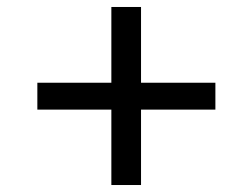

<svg xmlns="http://www.w3.org/2000/svg" viewBox="-20 -641 723 550"><path d="M597 -327H384V-111H299V-327H87V-404H299V-621H384V-404H597Z"/></svg>

Font: Fz Poppins
Style: Regular
Weight: 400
Designer: Ninad Kale (Devanagari), Jonny Pinhorn (Latin)
Foundry: Indian Type Foundry
Version: Vit hóa bi Vntype.Com & FontZin.Com